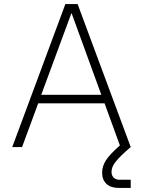

<svg xmlns="http://www.w3.org/2000/svg" viewBox="-20 -720 700 940"><path d="M300 -700H360L620 0Q593 23 575 40.5Q557 58 546 72Q535 86 530.5 98Q526 110 526 122Q526 139 536.5 149.5Q547 160 565 160H620V200H560Q522 200 501 180Q480 160 480 125Q480 94 498.5 65Q517 36 567 -8L492 -214H167L88 0H40ZM476 -256 331 -654H329L182 -256Z"/></svg>

Font: PT Root UI Light
Style: Regular
Weight: 300
Designer: Vitaly Kuzmin
Foundry: ParaType Ltd.
Version: Version 2.000G